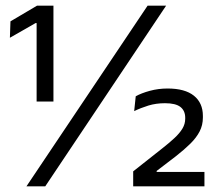

<svg xmlns="http://www.w3.org/2000/svg" viewBox="-20 -659 766 679"><path d="M109.5 -300V-577.5H106L15 -525.5L17 -583.5L111 -639H169V-300ZM73.5 0 502 -639H567.5L140 0ZM451 0V-53L553.5 -134Q579 -154 597 -170.8Q615 -187.5 625 -204Q635 -220.5 635 -239V-242.5Q635 -267.5 618 -280.8Q601 -294 563.5 -294Q532 -294 505 -285.8Q478 -277.5 454.5 -266L460 -318.5Q479.5 -329.5 509.8 -337.8Q540 -346 572.5 -346Q634 -346 665.8 -320.5Q697.5 -295 697.5 -249V-243.5Q697.5 -216.5 686 -194.2Q674.5 -172 653.2 -151Q632 -130 602 -106.5L534 -54.5V-41L507 -51H703V0Z"/></svg>

Font: Anek Odia
Style: Regular
Weight: 400
Designer: Yesha Goshar & Mahesh Sahu (Odia), Yesha Goshar (Latin)
Foundry: Ek Type
Version: Version 1.003